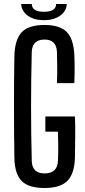

<svg xmlns="http://www.w3.org/2000/svg" viewBox="-20 -933 427 961"><path d="M203 8Q123 8 88.5 -27Q54 -62 52 -141Q50 -265 50 -398.5Q50 -532 52 -655Q55 -737 89.5 -772.5Q124 -808 203 -808Q279 -808 313.5 -773.5Q348 -739 352 -659Q355 -588 352 -517H265Q268 -595 265 -674Q262 -735 203 -735Q142 -735 139 -674Q132 -400 139 -127Q141 -65 203 -65Q267 -65 270 -127Q273 -200 270 -274H207V-350H355Q357 -310 356.5 -257.5Q356 -205 355 -141Q352 -62 316.5 -27Q281 8 203 8ZM86 -913H139Q140 -874 200 -874Q260 -874 261 -913H314Q313 -877 281 -854.5Q249 -832 200 -832Q150 -832 119 -854.5Q88 -877 86 -913Z"/></svg>

Font: Big Shoulders Display SemiBold
Style: Regular
Weight: 600
Designer: Patric King
Foundry: XO Type Co
Version: Version 1.000; ttfautohint (v1.8.2)